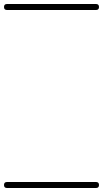

<svg xmlns="http://www.w3.org/2000/svg" viewBox="-35 -575 515 960"><path d="M0 -555Q111 -555 222.5 -555Q334 -555 445 -555Q460 -555 460 -540Q460 -525 445 -525Q334 -525 222.5 -525Q111 -525 0 -525Q-15 -525 -15 -540Q-15 -555 0 -555ZM0 335Q111 335 222.5 335Q334 335 445 335Q460 335 460 350Q460 365 445 365Q334 365 222.5 365Q111 365 0 365Q-15 365 -15 350Q-15 335 0 335Z"/></svg>

Font: FRB American Cursive Just Guidelines
Style: Italic
Weight: 400
Italic angle: -25°
Version: Version 2.0;Modular Font Editor K font №1